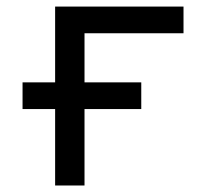

<svg xmlns="http://www.w3.org/2000/svg" viewBox="-20 -570 639 590"><path d="M149.4 0V-234.9H49.3V-316.9H149.4V-549.8H543.9V-467.8H239.7V-316.9H414.1V-234.9H239.7V0Z"/></svg>

Font: UDEV Gothic 35
Style: Regular
Weight: 400
Version: v2.1.0; ttfautohint (v1.8.4.7-5d5b-dirty) -l 6 -r 45 -G 200 